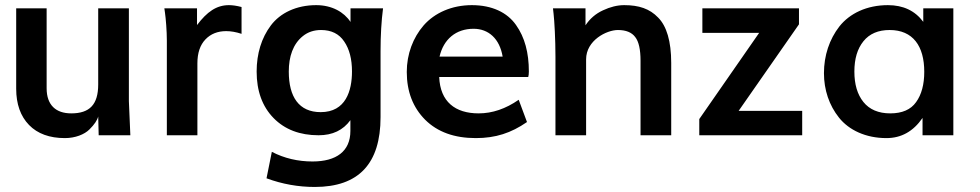

<svg xmlns="http://www.w3.org/2000/svg" viewBox="-20 -534 3870 758"><path d="M236.3 11.2C277.3 11.2 313.5 -3.4 333 -22.9C353 -42.5 364.3 -60.1 367.7 -74.2L369.6 0H494.6L488.8 -134.8V-501H367.7V-200.7C367.7 -120.6 333.5 -86.4 261.2 -86.4C200.7 -86.4 164.1 -119.1 164.1 -185.5V-501H43.9V-183.6C43.9 -123 61 -75.2 94.7 -40.5C128.4 -5.9 175.8 11.2 236.3 11.2Z M759.3 0V-283.7C759.3 -325.2 770 -356.4 791 -378.4C812 -400.4 839.4 -411.1 873 -411.1C891.6 -411.1 911.6 -407.7 933.6 -400.4V-506.3C915 -511.2 898.4 -513.7 883.8 -513.7C834.5 -513.7 797.4 -487.3 757.8 -435.1V-501H628.9L631.3 -483.9C632.8 -472.7 634.8 -456.1 636.2 -435.1C637.7 -414.1 638.7 -393.6 638.7 -374V0Z M1246.1 -91.3C1160.2 -91.3 1120.1 -151.4 1120.1 -251.5C1120.1 -310.5 1136.7 -360.4 1175.8 -391.6C1195.8 -407.7 1219.7 -415.5 1247.6 -415.5C1288.1 -415.5 1318.8 -400.4 1338.9 -370.1C1359.4 -340.3 1369.6 -300.8 1369.6 -252C1369.6 -175.8 1345.2 -91.3 1246.1 -91.3ZM1222.7 204.1C1396 204.1 1482.4 112.3 1482.4 -71.8V-333C1482.4 -395.5 1485.8 -451.7 1492.2 -501H1363.8V-447.3C1338.4 -486.3 1290.5 -513.7 1228.5 -513.7C1149.9 -513.7 1086.4 -482.9 1049.3 -433.6C1012.2 -384.3 993.2 -321.8 993.2 -251.5C993.2 -174.8 1015.6 -113.3 1060.1 -67.9C1104.5 -22.5 1164.1 0 1237.8 0C1293 0 1334.5 -20 1363.3 -59.6V-17.1C1363.3 63.5 1307.6 103.5 1213.9 103.5C1155.8 103.5 1102.1 90.8 1053.2 65.4L1032.2 169.9C1094.2 192.9 1157.7 204.1 1222.7 204.1Z M1715.3 -310.5C1731 -378.9 1779.8 -420.4 1849.6 -420.4C1908.7 -420.4 1952.6 -381.3 1964.4 -310.5ZM1858.4 11.2C1936.5 11.2 1997.6 -8.8 2060.5 -52.2L2027.8 -140.1C1976.6 -104.5 1923.8 -86.4 1869.6 -86.4C1777.3 -86.4 1717.8 -132.3 1713.9 -230H2065.4C2066.9 -234.9 2067.9 -242.2 2067.9 -251.5C2067.9 -325.7 2051.8 -386.7 2017.1 -435.5C1982.4 -484.9 1922.4 -513.7 1842.8 -513.7C1763.2 -513.7 1695.8 -482.9 1652.8 -434.1C1610.4 -385.3 1585.9 -320.3 1585.9 -250C1585.9 -172.4 1610.4 -109.4 1658.7 -61C1707.5 -12.7 1773.9 11.2 1858.4 11.2Z M2293.9 0V-299.8C2293.9 -374.5 2374.5 -415.5 2419.4 -415.5C2451.2 -415.5 2474.1 -406.2 2487.8 -387.7C2502 -369.6 2508.8 -338.4 2508.8 -293.9V0H2629.9V-285.6C2629.9 -371.1 2611.8 -431.2 2578.1 -464.8C2544.9 -499.5 2502.4 -513.7 2444.3 -513.7C2417.5 -513.7 2389.2 -506.8 2360.4 -493.2C2331.5 -480 2308.6 -460 2291.5 -434.1V-501H2163.1L2165.5 -479.5C2167 -465.3 2168.9 -442.4 2170.4 -410.6C2171.9 -378.9 2172.9 -345.7 2172.9 -310.1V0Z M3147 0V-96.2H2896L3134.3 -438V-501H2752.9V-404.3H2977.1L2740.7 -64V0Z M3494.6 -86.4C3448.2 -86.4 3412.6 -101.6 3388.7 -131.3C3364.7 -161.1 3353 -201.2 3353 -251.5C3353 -301.8 3364.7 -341.3 3388.7 -371.1C3412.6 -400.9 3447.3 -415.5 3492.2 -415.5C3584 -415.5 3628.9 -352.5 3628.9 -250.5C3628.9 -200.7 3618.2 -160.6 3596.7 -130.9C3575.7 -101.1 3541.5 -86.4 3494.6 -86.4ZM3479.5 11.2C3538.1 11.2 3585.4 -15.1 3622.1 -68.4V0H3743.7V-501H3625V-447.8C3592.3 -491.7 3545.9 -513.7 3485.4 -513.7C3401.9 -513.7 3334.5 -481 3293.9 -429.7C3254.4 -378.9 3232.9 -314.9 3232.9 -245.1C3232.9 -179.2 3253.4 -118.2 3292.5 -69.3C3331.5 -20.5 3397.9 11.2 3479.5 11.2Z"/></svg>

Font: Ride
Style: Bold
Weight: 700
Version: Version 3.000